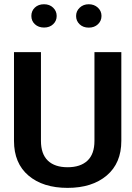

<svg xmlns="http://www.w3.org/2000/svg" viewBox="-20 -888 632 918"><path d="M431.6 -638.7H560.1V-214.4Q560.1 -107.9 490.2 -48.8Q420.4 10.3 303 10.3Q185.5 10.3 116.2 -48.6Q46.9 -107.4 46.9 -214.4V-638.7H175.8V-214.4Q175.8 -151.9 208.7 -120.1Q241.7 -88.4 303.2 -88.4Q364.7 -88.4 398.2 -119.9Q431.6 -151.4 431.6 -214.4ZM251 -811.5Q251 -788.1 234.1 -772.2Q217.3 -756.3 190.7 -756.3Q164.1 -756.3 147 -772Q129.9 -787.6 129.9 -811.8Q129.9 -835.9 146.7 -851.8Q163.6 -867.7 190.4 -867.7Q217.3 -867.7 234.1 -851.3Q251 -835 251 -811.5ZM448.2 -772Q431.2 -755.9 404.3 -755.9Q377.4 -755.9 360.6 -772Q343.8 -788.1 343.8 -811.5Q343.8 -835 361.1 -851.3Q378.4 -867.7 404.3 -867.7Q430.2 -867.7 447.8 -851.6Q465.3 -835.4 465.3 -811.8Q465.3 -788.1 448.2 -772Z"/></svg>

Font: Yantramanav
Style: Bold
Weight: 700
Version: Version 1.001;PS 1.0;hotconv 1.0.72;makeotf.lib2.5.5900; ttf